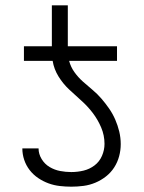

<svg xmlns="http://www.w3.org/2000/svg" viewBox="-20 -694 540 722"><path d="M248 8Q227 8 205 5.5Q183 3 162.5 -4.5Q142 -12 123.5 -24.5Q105 -37 91.5 -54.5Q78 -72 71 -93Q64 -114 64 -136H125Q125 -115 136.5 -96Q148 -77 166.5 -66Q185 -55 206 -51Q227 -47 248 -47Q272 -47 294.5 -52.5Q317 -58 335.5 -72Q354 -86 363.5 -108Q373 -130 373 -153Q373 -185 360.5 -214.5Q348 -244 329 -269Q310 -294 286.5 -315Q263 -336 240 -357.5Q217 -379 200 -406.5Q183 -434 178 -465H70V-520H175V-674H235V-520H420V-465H240Q246 -442 260 -422.5Q274 -403 292 -387Q310 -371 328 -356Q346 -341 361.5 -323Q377 -305 390.5 -285.5Q404 -266 413.5 -244Q423 -222 428.5 -199Q434 -176 434 -152Q434 -129 428 -106.5Q422 -84 409.5 -64.5Q397 -45 378.5 -30.5Q360 -16 338.5 -7Q317 2 294 5Q271 8 248 8Z"/></svg>

Font: Iosevka SS04 Light
Style: Regular
Weight: 300
Monospace: yes
Designer: Belleve Invis
Foundry: Belleve Invis
Version: Version 19.0.0; ttfautohint (v1.8.4)